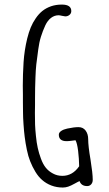

<svg xmlns="http://www.w3.org/2000/svg" viewBox="-20 -797 477 843"><path d="M362.8 20Q373.5 20 380.4 12.2Q387.2 4.4 387.2 -7.3Q387.2 -35.2 377.4 -96.2Q367.2 -155.8 367.2 -185.5Q367.2 -208.5 356 -223.6Q344.7 -238.8 324.7 -238.8Q304.7 -238.8 274.9 -232.4Q258.8 -229 248.5 -221.9Q238.3 -214.8 238.3 -205.6Q238.3 -177.2 272.5 -177.2Q282.2 -177.2 295.9 -179.2L311.5 -181.2Q318.8 -168.5 323 -134.3Q327.1 -100.1 327.6 -66.9Q298.3 -24.9 253.9 -24.9Q231 -24.9 212.4 -35.2Q193.8 -44.9 181.2 -60.5Q168.5 -76.2 159.7 -100.6Q150.9 -124 145.8 -147.2Q140.6 -170.4 137.7 -200.7Q134.8 -228 134 -249.5Q133.3 -271 133.3 -301.3Q133.3 -322.3 133.8 -335.9V-363.3Q133.8 -412.6 135.7 -458Q136.7 -488.8 139.4 -514.2Q142.1 -539.6 147.9 -579.6Q151.9 -610.8 159.7 -635.7Q167.5 -660.6 178.7 -685.1Q189 -707 204.1 -718.5Q219.2 -730 237.8 -730Q241.7 -730 252.4 -727.5Q263.2 -725.1 266.6 -725.1Q277.3 -725.1 285.2 -731.7Q293 -738.3 293 -748.5Q293 -776.9 251.5 -776.9Q225.6 -776.9 204.1 -769.5Q182.1 -761.7 166 -748.8Q149.9 -735.8 136.7 -716.3Q123.5 -697.3 115 -676.5Q106.4 -655.8 99.6 -628.4Q86.9 -576.2 83.5 -523.9Q80.1 -468.8 80.1 -420.9Q80.1 -397.9 80.6 -381.3V-347.2Q80.6 -314.9 81.1 -302.2Q81.1 -282.2 83.3 -250.7Q85.4 -219.2 88.4 -196.3Q91.8 -168.9 97.9 -139.4Q104 -109.9 112.3 -89.4Q122.1 -64.5 135.7 -42.2Q149.4 -20 165 -6.8Q182.6 8.8 205.8 17.6Q229 26.4 255.9 26.4Q267.6 26.4 279.3 22.5Q291 18.6 307.6 9.3Q325.2 -0.5 329.6 -2V-1Q337.4 20 362.8 20Z"/></svg>

Font: Amatica SC
Style: Bold
Weight: 400
Designer: Vernon Adams, Ben Nathan
Foundry: newtypography
Version: Version 2.000